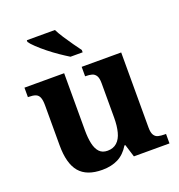

<svg xmlns="http://www.w3.org/2000/svg" viewBox="-138 -882 943 1009"><g transform="rotate(-20 333.5 -378.0)"><path d="M264 10Q177 10 136.5 -38Q96 -86 96 -188V-412Q96 -441 89.5 -456.5Q83 -472 68.5 -477.5Q54 -483 29 -483H26V-536H248V-216Q248 -174 255 -142Q262 -110 278.5 -92.5Q295 -75 324 -75Q356 -75 376.5 -93.5Q397 -112 406 -146.5Q415 -181 415 -227V-419Q415 -448 406.5 -461.5Q398 -475 383.5 -479Q369 -483 349 -483H346V-536H567V-116Q567 -88 575.5 -74Q584 -60 599.5 -56.5Q615 -53 634 -53H642V0H443L421 -71H416Q390 -28 352.5 -9Q315 10 264 10ZM309 -606Q286 -620 257.5 -639.5Q229 -659 201.5 -681Q174 -703 153 -723Q132 -743 123 -756V-766H280Q291 -744 308.5 -717Q326 -690 344.5 -664Q363 -638 377 -619V-606Z"/></g></svg>

Font: Noto Serif Myanmar
Style: Regular
Weight: 400
Designer: Ben Mitchell and the Monotype Design Team
Foundry: Monotype Imaging Inc.
Version: Version 2.106